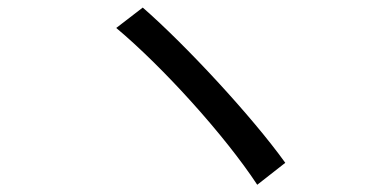

<svg xmlns="http://www.w3.org/2000/svg" viewBox="-20 -601 1040 515"><path d="M362.9 -580.7 291.8 -526C417.6 -420.7 583.8 -236.6 670 -105.4L745.2 -164.3C655.8 -288.9 477.3 -481 362.9 -580.7Z"/></svg>

Font: Source Han Sans JP VF
Style: Regular
Weight: 250
Designer: Ryoko NISHIZUKA 西塚涼子 (kana, bopomofo & ideographs); Paul D. Hunt (Latin, Greek & Cyrillic); Sandoll Communications 산돌커뮤니
Foundry: Adobe
Version: Version 2.004;hotconv 1.0.118;makeotfexe 2.5.65603